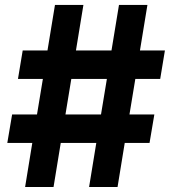

<svg xmlns="http://www.w3.org/2000/svg" viewBox="-20 -747 690 767"><path d="M620 -431.8 638.8 -545.5H539.1L568.9 -727.3H455.3L425.4 -545.5H283.4L313.2 -727.3H199.6L169.7 -545.5H70.7L51.8 -431.8H151.3L127.8 -289.8H28.4L9.2 -176.1H109L80.3 0H193.9L222.7 -176.1H364.7L335.9 0H449.6L478.3 -176.1H577.4L596.6 -289.8H497.2L520.6 -431.8ZM383.5 -289.8H241.5L264.9 -431.8H407Z"/></svg>

Font: TID UI
Style: Bold
Weight: 700
Designer: The TID Project Authors
Foundry: Bakken & Bæck
Version: Version 1.001;hotconv 1.0.109;makeotfexe 2.5.65596